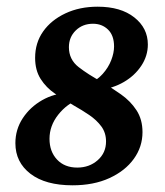

<svg xmlns="http://www.w3.org/2000/svg" viewBox="-20 -538 493 574"><path d="M197 16Q116 16 71 -18.5Q26 -53 26 -110Q26 -151 48 -184.5Q70 -218 106 -238.5Q142 -259 183 -260L219 -243Q180 -228 154 -195Q128 -162 128 -123Q128 -85 150.5 -61Q173 -37 211 -37Q247 -37 272 -59Q297 -81 297 -115Q297 -141 283 -160Q269 -179 247 -194Q225 -209 200 -223Q171 -240 144.5 -258Q118 -276 101.5 -302Q85 -328 85 -365Q85 -410 109 -444Q133 -478 175.5 -498Q218 -518 272 -518Q341 -518 381.5 -486Q422 -454 422 -405Q422 -371 402.5 -341.5Q383 -312 350.5 -293Q318 -274 277 -269L244 -286Q270 -298 287 -317Q304 -336 312.5 -358Q321 -380 321 -399Q321 -432 303 -449.5Q285 -467 258 -467Q227 -467 206.5 -447Q186 -427 186 -397Q186 -360 215 -337.5Q244 -315 283 -294Q313 -276 341.5 -256Q370 -236 388 -208.5Q406 -181 406 -143Q406 -99 380 -63Q354 -27 307 -5.5Q260 16 197 16Z"/></svg>

Font: Rasa SemiBold
Style: Italic
Weight: 600
Italic angle: -7.10001°
Designer: Anna Giedrys (Yrsa+Rasa design), David Brezina (Yrsa art-direction, Rasa art-direction, design)
Foundry: Rosetta Type Foundry
Version: Version 2.004